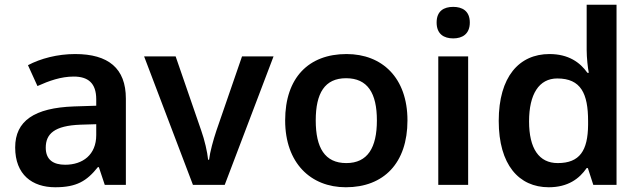

<svg xmlns="http://www.w3.org/2000/svg" viewBox="-20 -780 2701 810"><path d="M297 -552C222 -552 151 -533 98 -505L138 -417C187 -439 237 -457 291 -457C351 -457 386 -430 386 -361V-334L292 -331C125 -325 44 -270 44 -158C44 -43 116 10 213 10C303 10 346 -16 393 -75H397L422 0H511V-364C511 -492 437 -552 297 -552ZM320 -254 386 -256V-210C386 -127 329 -85 255 -85C206 -85 173 -105 173 -157C173 -215 209 -250 320 -254Z M794 0H928L1134 -542H1001L893 -229C880 -190 866 -140 862 -106H858C855 -138 843 -190 829 -229L721 -542H588Z M1699 -272C1699 -452 1592 -552 1442 -552C1282 -552 1183 -452 1183 -272C1183 -92 1291 10 1439 10C1599 10 1699 -92 1699 -272ZM1312 -272C1312 -387 1350 -450 1440 -450C1531 -450 1570 -387 1570 -272C1570 -157 1531 -92 1441 -92C1350 -92 1312 -157 1312 -272Z M1892 -751C1853 -751 1822 -734 1822 -685C1822 -636 1853 -618 1892 -618C1930 -618 1962 -636 1962 -685C1962 -734 1930 -751 1892 -751ZM1955 -542H1829V0H1955Z M2295 10C2376 10 2424 -26 2455 -71H2460L2483 0H2581V-760H2455V-570C2455 -536 2460 -492 2464 -473H2458C2427 -517 2378 -552 2298 -552C2170 -552 2084 -456 2084 -270C2084 -85 2169 10 2295 10ZM2333 -92C2254 -92 2212 -153 2212 -268C2212 -383 2254 -449 2331 -449C2431 -449 2461 -385 2461 -269V-253C2460 -145 2426 -92 2333 -92Z"/></svg>

Font: Noto Sans Arabic UI SmBd
Style: Regular
Weight: 600
Designer: Monotype Design Team, Nadine Chahine and Nizar Qandah
Foundry: Monotype Imaging Inc.
Version: Version 2.010